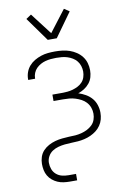

<svg xmlns="http://www.w3.org/2000/svg" viewBox="-104 -817 708 1091"><g transform="rotate(-10 250.0 -271.5)"><path d="M207 215Q190 215 172 212.5Q154 210 138 203Q122 196 108 184.5Q94 173 85 157.5Q76 142 72.5 124.5Q69 107 69 89Q69 69 75.5 49Q82 29 96 14Q110 -1 128.5 -11Q147 -21 167 -26.5Q187 -32 207.5 -34Q228 -36 248 -37H249Q267 -37 284.5 -38.5Q302 -40 319.5 -44.5Q337 -49 353 -57Q369 -65 382 -77.5Q395 -90 401 -107Q407 -124 407 -142Q407 -160 401 -177Q395 -194 383 -207.5Q371 -221 355 -229.5Q339 -238 321.5 -243.5Q304 -249 286 -250.5Q268 -252 250 -252H196V-289H250Q266 -289 282.5 -290.5Q299 -292 314.5 -296.5Q330 -301 344.5 -308.5Q359 -316 370 -328Q381 -340 386 -356Q391 -372 391 -388Q391 -404 386 -420Q381 -436 371 -448.5Q361 -461 347 -469.5Q333 -478 317.5 -483Q302 -488 285.5 -489.5Q269 -491 253 -491Q237 -491 221.5 -489.5Q206 -488 191 -484Q176 -480 162.5 -472.5Q149 -465 138 -454Q127 -443 121 -428Q115 -413 115 -398V-395H75V-399Q75 -420 82 -439.5Q89 -459 102.5 -474.5Q116 -490 134 -500.5Q152 -511 171.5 -517.5Q191 -524 211.5 -526Q232 -528 253 -528Q274 -528 295.5 -525.5Q317 -523 337 -516Q357 -509 375 -497Q393 -485 406 -468Q419 -451 425 -430.5Q431 -410 431 -388Q431 -368 425.5 -349Q420 -330 407.5 -314.5Q395 -299 378 -288Q361 -277 342 -271Q364 -264 384 -252.5Q404 -241 418.5 -224Q433 -207 440 -185Q447 -163 447 -141Q447 -121 442 -102.5Q437 -84 426 -68Q415 -52 400 -40.5Q385 -29 367.5 -21Q350 -13 331 -8.5Q312 -4 293 -2.5Q274 -1 254.5 -0.5Q235 0 216 2Q197 4 178.5 9Q160 14 144 24.5Q128 35 118.5 52.5Q109 70 109 89Q109 108 115.5 126Q122 144 136.5 156.5Q151 169 169.5 173.5Q188 178 207 178H250V215ZM224 -600 125 -738 155 -758 250 -634 345 -758 375 -738 276 -600Z"/></g></svg>

Font: Iosevka Term Curly Extralight
Style: Regular
Weight: 200
Designer: Belleve Invis
Foundry: Belleve Invis
Version: Version 32.3.0